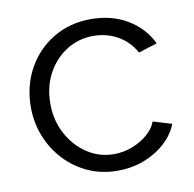

<svg xmlns="http://www.w3.org/2000/svg" viewBox="-66 -597 681 673"><g transform="rotate(-10 274.5 -260.0)"><path d="M300.5 10Q243.9 10 196.3 -11.5Q148.6 -33 113.3 -70.9Q77.9 -108.7 58.4 -157.7Q38.9 -206.7 38.9 -262Q38.9 -336.3 71.9 -397Q104.9 -457.7 164.1 -493.8Q223.2 -529.8 299.5 -529.8Q373 -529.8 428.9 -496.5Q484.8 -463.2 512.2 -406.1L445.6 -384.9Q424.1 -425.2 384.6 -447.7Q345.1 -470.3 297.2 -470.3Q244.8 -470.3 201.8 -443.1Q158.8 -415.9 133.5 -368.9Q108.3 -321.8 108.3 -262Q108.3 -203.2 134 -154.8Q159.8 -106.5 202.9 -78Q246.1 -49.5 298.2 -49.5Q332.2 -49.5 363.8 -61.8Q395.4 -74.2 418.9 -94.6Q442.5 -115 450.5 -138.8L517.1 -118.6Q502.5 -81.5 470.5 -52.5Q438.4 -23.4 394.8 -6.7Q351.2 10 300.5 10Z"/></g></svg>

Font: Raleway Thin
Style: Regular
Weight: 100
Designer: Matt McInerney, Pablo Impallari, Rodrigo Fuenzalida
Foundry: Matt McInerney, Pablo Impallari, Rodrigo Fuenzalida
Version: Version 4.026